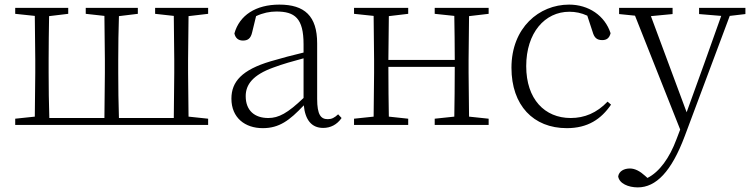

<svg xmlns="http://www.w3.org/2000/svg" viewBox="-20 -542 3254 833"><path d="M163 0H883V-27L798 -36L796 -226V-283L798 -472L883 -482V-508H653V-482L734 -473L736 -283V-226L734 -30H496C494 -85 493 -170 493 -226V-283C493 -336 494 -417 496 -472L578 -482V-508H352V-482L433 -473L435 -283V-226L433 -30H194C192 -85 191 -170 191 -226V-283C191 -336 192 -417 193 -472L276 -482V-508H46V-482L131 -473L133 -283V-226L131 -36L46 -27V0Z M1382 13C1414 13 1442 -1 1462 -30L1447 -46C1431 -31 1419 -25 1402 -25C1372 -25 1356 -44 1356 -113V-354C1356 -473 1301 -522 1192 -522C1090 -522 1019 -476 997 -397C1001 -377 1014 -366 1034 -366C1055 -366 1068 -375 1074 -402L1091 -472C1121 -486 1150 -492 1179 -492C1259 -492 1297 -463 1297 -350V-314C1251 -303 1201 -290 1154 -276C1030 -239 984 -188 984 -114C984 -31 1043 14 1120 14C1191 14 1236 -19 1298 -85C1304 -23 1331 13 1382 13ZM1297 -117C1228 -51 1189 -30 1144 -30C1085 -30 1046 -62 1046 -125C1046 -175 1077 -217 1166 -249C1206 -264 1252 -277 1297 -289Z M1866 -482 1951 -473C1952 -419 1953 -341 1953 -282H1665L1667 -472L1751 -482V-508H1516V-482L1601 -473L1603 -283V-226L1601 -36L1516 -27V0H1751V-27L1667 -36C1666 -91 1665 -175 1665 -252H1953C1953 -175 1952 -90 1951 -36L1866 -27V0H2100V-27L2015 -36L2013 -226V-283L2015 -472L2100 -482V-508H1866Z M2439 14C2530 14 2588 -25 2631 -88L2616 -101C2569 -52 2516 -30 2456 -30C2343 -30 2263 -112 2263 -255C2263 -400 2344 -491 2450 -491C2477 -491 2502 -486 2528 -474L2551 -404C2558 -379 2569 -368 2593 -368C2612 -368 2624 -377 2629 -398C2604 -475 2533 -522 2449 -522C2319 -522 2199 -422 2199 -248C2199 -85 2294 14 2439 14Z M3013 -481 3109 -473 3036 -268 2959 -55 2804 -472 2898 -481V-508H2666V-481L2735 -474L2931 20L2915 62C2885 143 2841 204 2789 230L2779 221C2757 201 2735 189 2713 189C2688 189 2666 200 2662 223C2666 254 2706 271 2747 271C2826 271 2893 203 2951 48L3146 -473L3214 -481V-508H3013Z"/></svg>

Font: Noto Serif CJK HK ExtraLight
Style: Regular
Weight: 200
Designer: Ryoko NISHIZUKA 西塚涼子 (kana & ideographs); Frank Grießhammer (Latin, Greek & Cyrillic); Wenlong ZHANG 张文龙 (bopomofo); San
Foundry: Adobe
Version: Version 2.001;hotconv 1.1.0;makeotfexe 2.6.0